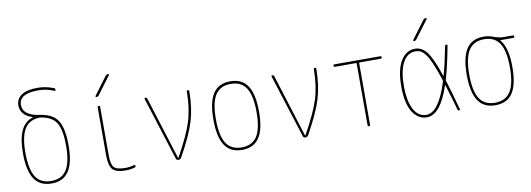

<svg xmlns="http://www.w3.org/2000/svg" viewBox="-59 -1115 4118 1489"><g transform="rotate(-10 2000.0 -370.0)"><path d="M249 -509.8Q166 -508.8 127.9 -448.7Q89.8 -388.7 89.8 -259.8Q89.8 -129.9 128.4 -69.8Q167 -9.8 250 -9.8Q333 -9.8 371.6 -69.8Q410.2 -129.9 410.2 -259.8Q410.2 -387.7 375 -442.4Q339.8 -497.1 249 -509.8ZM70.3 -259.8Q70.3 -484.4 192.4 -519.5Q193.4 -519.5 193.4 -521.5Q193.4 -523.4 192.4 -523.4Q100.6 -553.7 99.6 -629.9Q99.6 -680.7 141.6 -710.4Q183.6 -740.2 269.5 -740.2Q333 -740.2 394.5 -715.8Q404.3 -712.9 405.3 -701.2Q405.3 -697.3 402.3 -695.3Q399.4 -693.4 394.5 -694.3Q335 -720.7 269.5 -719.7Q119.1 -719.7 120.1 -629.9Q120.1 -548.8 250 -530.3Q349.6 -516.6 389.6 -456.5Q429.7 -396.5 429.7 -259.8Q429.7 -122.1 385.7 -56.2Q341.8 9.8 250 9.8Q158.2 9.8 114.3 -56.2Q70.3 -122.1 70.3 -259.8Z M722.7 -129.9Q722.7 -57.6 744.6 -33.7Q766.6 -9.8 833 -9.8Q868.2 -9.8 903.3 -19.5Q907.2 -20.5 910.2 -18.6Q913.1 -16.6 913.1 -12.7Q913.1 -2.9 904.3 0Q868.2 9.8 833 9.8Q757.8 9.8 730.5 -20Q703.1 -49.8 703.1 -129.9V-509.8Q703.1 -519.5 712.9 -519.5Q722.7 -519.5 722.7 -509.8ZM707 -589.8Q703.1 -589.8 701.7 -593.3Q700.2 -596.7 702.1 -599.6L806.6 -740.2Q815.4 -750 827.1 -750Q831.1 -750 832.5 -746.6Q834 -743.2 832 -740.2L726.6 -599.6Q718.8 -589.8 707 -589.8Z M1230.5 -13.7 1073.2 -509.8Q1071.3 -513.7 1073.7 -516.6Q1076.2 -519.5 1080.1 -519.5Q1089.8 -519.5 1093.8 -509.8L1249 -15.6Q1249 -14.6 1250 -14.6Q1252 -14.6 1252 -15.6Q1340.8 -174.8 1372.6 -275.9Q1404.3 -377 1405.3 -508.8Q1405.3 -519.5 1415 -519.5Q1424.8 -519.5 1424.8 -508.8Q1423.8 -377.9 1392.6 -274.9Q1361.3 -171.9 1272.5 -12.7Q1263.7 0 1250 0Q1235.4 0 1230.5 -13.7Z M1871.6 -449.7Q1833 -509.8 1750 -509.8Q1667 -509.8 1628.4 -449.7Q1589.8 -389.6 1589.8 -259.8Q1589.8 -129.9 1628.4 -69.8Q1667 -9.8 1750 -9.8Q1833 -9.8 1871.6 -69.8Q1910.2 -129.9 1910.2 -259.8Q1910.2 -389.6 1871.6 -449.7ZM1885.7 -56.2Q1841.8 9.8 1750 9.8Q1658.2 9.8 1614.3 -56.2Q1570.3 -122.1 1570.3 -260.3Q1570.3 -398.4 1614.3 -464.4Q1658.2 -530.3 1750 -530.3Q1841.8 -530.3 1885.7 -464.4Q1929.7 -398.4 1929.7 -260.3Q1929.7 -122.1 1885.7 -56.2Z M2230.5 -13.7 2073.2 -509.8Q2071.3 -513.7 2073.7 -516.6Q2076.2 -519.5 2080.1 -519.5Q2089.8 -519.5 2093.8 -509.8L2249 -15.6Q2249 -14.6 2250 -14.6Q2252 -14.6 2252 -15.6Q2340.8 -174.8 2372.6 -275.9Q2404.3 -377 2405.3 -508.8Q2405.3 -519.5 2415 -519.5Q2424.8 -519.5 2424.8 -508.8Q2423.8 -377.9 2392.6 -274.9Q2361.3 -171.9 2272.5 -12.7Q2263.7 0 2250 0Q2235.4 0 2230.5 -13.7Z M2570.3 -500Q2560.5 -500 2560.1 -509.8Q2559.6 -519.5 2570.3 -519.5H2929.7Q2939.5 -519.5 2939.9 -509.8Q2940.4 -500 2929.7 -500H2764.6Q2759.8 -500 2759.8 -495.1V-9.8Q2759.8 0 2750 0Q2740.2 0 2740.2 -9.8V-495.1Q2740.2 -500 2735.4 -500Z M3209 -589.8Q3205.1 -589.8 3203.6 -593.3Q3202.1 -596.7 3204.1 -599.6L3308.6 -740.2Q3316.4 -750 3329.1 -750Q3333 -750 3334.5 -746.6Q3335.9 -743.2 3334 -740.2L3228.5 -599.6Q3220.7 -589.8 3209 -589.8ZM3205.1 -509.8Q3140.6 -509.8 3105.5 -443.8Q3070.3 -377.9 3070.3 -259.8Q3070.3 -141.6 3105.5 -75.7Q3140.6 -9.8 3205.1 -9.8Q3301.8 -9.8 3375 -242.2Q3376 -248 3375 -252.9Q3346.7 -338.9 3323.2 -392.6Q3299.8 -446.3 3279.3 -470.7Q3258.8 -495.1 3243.2 -502.4Q3227.5 -509.8 3205.1 -509.8ZM3205.1 9.8Q3135.7 9.8 3092.8 -58.1Q3049.8 -126 3049.8 -259.8Q3049.8 -391.6 3092.3 -460.9Q3134.8 -530.3 3205.1 -530.3Q3256.8 -530.3 3295.9 -481.9Q3335 -433.6 3384.8 -286.1Q3384.8 -285.2 3386.2 -285.2Q3387.7 -285.2 3387.7 -286.1Q3412.1 -371.1 3438.5 -508.8Q3440.4 -519.5 3450.2 -519.5Q3460 -519.5 3458 -509.8Q3431.6 -365.2 3399.4 -252.9Q3397.5 -248 3399.4 -243.2Q3424.8 -163.1 3466.8 -8.8Q3468.8 0 3460 0Q3450.2 0 3447.3 -9.8Q3428.7 -80.1 3388.7 -209Q3387.7 -210.9 3385.7 -210.9Q3312.5 9.8 3205.1 9.8Z M3866.7 -449.7Q3828.1 -509.8 3745.1 -509.8Q3662.1 -509.8 3623.5 -449.7Q3585 -389.6 3585 -259.8Q3585 -129.9 3623.5 -69.8Q3662.1 -9.8 3745.1 -9.8Q3828.1 -9.8 3866.7 -69.8Q3905.3 -129.9 3905.3 -259.8Q3905.3 -389.6 3866.7 -449.7ZM3745.1 -530.3Q3784.2 -530.3 3823.2 -515.1Q3862.3 -500 3900.4 -500H3969.7Q3979.5 -500 3980 -490.2Q3980.5 -480.5 3969.7 -480.5H3870.1Q3869.1 -480.5 3869.1 -479Q3869.1 -477.5 3869.6 -477.5Q3870.1 -477.5 3870.1 -476.6Q3924.8 -411.1 3924.8 -259.8Q3924.8 -122.1 3880.9 -56.2Q3836.9 9.8 3745.1 9.8Q3653.3 9.8 3609.4 -56.2Q3565.4 -122.1 3565.4 -260.3Q3565.4 -398.4 3609.4 -464.4Q3653.3 -530.3 3745.1 -530.3Z"/></g></svg>

Font: Rounded-X Mgen+ 1m thin
Style: Regular
Weight: 100
Designer: [Source Han Sans]
Ryoko NISHIZUKA  (kana & ideographs); Paul D. Hunt (Latin, Greek & Cyrillic); Wenlong ZHANG  (bopomofo
Version: Version 1.059.20150602